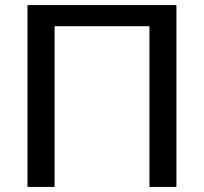

<svg xmlns="http://www.w3.org/2000/svg" viewBox="-20 -738 806 758"><path d="M676.5 0H570V-634.5H195.5V0H88.5V-718H676.5Z"/></svg>

Font: Lato 2
Style: Regular
Weight: 500
Designer: Lukasz Dziedzic with Adam Twardoch and Botio Nikoltchev
Foundry: tyPoland Lukasz Dziedzic
Version: Version 2.015; 2015-08-06; http://www.latofonts.com/